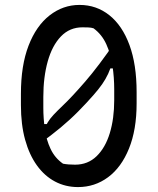

<svg xmlns="http://www.w3.org/2000/svg" viewBox="-20 -740 640 780"><path d="M303 -720Q372 -720 424.5 -678Q477 -636 506 -557Q535 -478 535 -366V-320Q535 -213 504 -136.5Q473 -60 419 -20Q365 20 297 20Q246 20 203.5 -2.5Q161 -25 130 -68Q99 -111 82 -172.5Q65 -234 65 -313V-359Q65 -474 96 -554.5Q127 -635 181.5 -677.5Q236 -720 303 -720ZM315 -629Q263 -629 227.5 -592Q192 -555 174 -491Q156 -427 156 -346V-302Q156 -260 162 -216Q168 -172 185.5 -135Q203 -98 236 -75Q246 -73 258.5 -72Q271 -71 285 -71Q337 -71 372.5 -105.5Q408 -140 426 -199Q444 -258 444 -333V-377Q444 -425 437 -472.5Q430 -520 412 -560Q394 -600 360 -625Q351 -628 339.5 -628.5Q328 -629 315 -629ZM448 -570 455 -462H411L438 -492Q430 -463 419.5 -440.5Q409 -418 395 -398Q381 -378 360 -354Q332 -322 298.5 -288Q265 -254 226 -221.5Q187 -189 143 -158L136 -236H188L157 -208Q165 -228 174 -243Q183 -258 197.5 -273.5Q212 -289 235 -311Q272 -346 326.5 -409Q381 -472 448 -570Z"/></svg>

Font: Recursive Monospace Casual
Style: Regular
Weight: 400
Version: Version 1.047